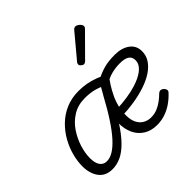

<svg xmlns="http://www.w3.org/2000/svg" viewBox="-202 -1059 1295 1295"><g transform="rotate(-45 445.5 -411.5)"><path d="M45 -141Q45 -188 58.5 -240Q72 -292 99.5 -341.5Q127 -391 168.5 -431.5Q210 -472 264.5 -495.5Q319 -519 387 -519Q426 -519 461 -512.5Q496 -506 532.5 -492.5Q569 -479 613 -456Q564 -398 530 -325.5Q496 -253 496 -176Q496 -134 510 -105Q524 -76 549.5 -61Q575 -46 606 -46Q640 -46 667 -57.5Q694 -69 717.5 -86.5Q741 -104 761 -124Q773 -133 783 -131.5Q793 -130 802 -122Q812 -113 814.5 -101.5Q817 -90 805 -79Q777 -49 744.5 -27Q712 -5 675.5 7Q639 19 599 19Q543 19 503 -6.5Q463 -32 443 -75.5Q423 -119 423 -175Q423 -227 441 -281Q459 -335 485 -382.5Q511 -430 534 -465L542 -416Q512 -433 473 -444Q434 -455 381 -455Q317 -455 268 -425Q219 -395 186.5 -347Q154 -299 137 -245Q120 -191 120 -142Q120 -114 127.5 -92.5Q135 -71 150 -59.5Q165 -48 188 -48Q216 -48 248 -67Q280 -86 316.5 -126Q353 -166 395 -230Q437 -294 485 -383L536 -371Q479 -257 431.5 -182Q384 -107 341 -63.5Q298 -20 257.5 -1.5Q217 17 176 17Q111 17 78 -27.5Q45 -72 45 -141ZM879 -406Q879 -364 857 -331Q835 -298 796.5 -272.5Q758 -247 705.5 -229.5Q653 -212 593.5 -202.5Q534 -193 468 -191L484 -249Q534 -251 582 -258Q630 -265 670.5 -277.5Q711 -290 741.5 -307.5Q772 -325 788.5 -346.5Q805 -368 805 -393Q805 -425 782.5 -439.5Q760 -454 716 -454Q673 -454 635 -444Q597 -434 559 -410L546 -475Q587 -496 629 -507.5Q671 -519 731 -519Q797 -519 838 -489Q879 -459 879 -406ZM539 -620Q532 -620 521.5 -628.5Q511 -637 511 -646Q511 -652 513 -657Q515 -662 520 -667L653 -826Q660 -835 666 -838.5Q672 -842 679 -842Q687 -842 697 -836Q707 -830 714.5 -821Q722 -812 722 -802Q722 -796 719 -791.5Q716 -787 711 -782L563 -633Q551 -620 539 -620Z"/></g></svg>

Font: Playwrite CO Light
Style: Regular
Weight: 300
Version: Version 1.002